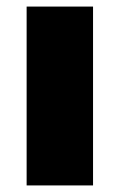

<svg xmlns="http://www.w3.org/2000/svg" viewBox="-20 -564 364 584"><path d="M61 -544V0H263V-544Z"/></svg>

Font: Montserrat ExtraBold
Style: Regular
Weight: 800
Designer: Julieta Ulanovsky
Foundry: Julieta Ulanovsky
Version: Version 4.000